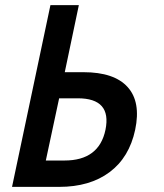

<svg xmlns="http://www.w3.org/2000/svg" viewBox="-20 -730 640 750"><path d="M27 0 177 -710H288L233 -448H306Q426 -448 478.5 -390Q531 -332 508 -223Q485 -115 408 -57.5Q331 0 211 0ZM159 -103H232Q367 -103 392 -223Q417 -346 284 -346H211Z"/></svg>

Font: Geist Mono SemiBold
Style: Italic
Weight: 600
Italic angle: -12°
Monospace: yes
Designer: Basement.studio, Andrés Briganti, Mateo Zaragoza
Foundry: Basement.studio, Vercel, Andrés Briganti, Guido Ferreyra, Mateo Zaragoza
Version: Version 1.500; ttfautohint (v1.8.4.7-5d5b)